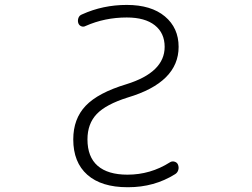

<svg xmlns="http://www.w3.org/2000/svg" viewBox="-20 -784 1040 792"><path d="M502.9 -711.9Q412.1 -711.9 333 -676.8Q324.2 -671.9 314.9 -675.8Q305.7 -679.7 302.7 -689.5Q299.8 -700.2 303.7 -710.4Q307.6 -720.7 318.4 -724.6Q404.3 -763.7 502.9 -763.7Q603.5 -763.7 660.2 -716.3Q716.8 -668.9 716.8 -590.8Q716.8 -444.3 506.8 -381.8Q417 -353.5 378.9 -313.5Q340.8 -273.4 340.8 -209Q340.8 -136.7 382.8 -100.1Q424.8 -63.5 505.9 -63.5Q600.6 -63.5 680.7 -114.3Q689.5 -120.1 699.7 -117.2Q710 -114.3 713.9 -105.5Q718.8 -93.8 715.3 -82.5Q711.9 -71.3 702.1 -65.4Q616.2 -11.7 508.8 -11.7Q507.8 -11.7 505.9 -11.7Q398.4 -11.7 340.3 -63Q282.2 -114.3 282.2 -209Q282.2 -293.9 333.5 -347.7Q384.8 -401.4 501 -436.5Q659.2 -485.4 659.2 -590.8Q659.2 -647.5 618.7 -679.7Q578.1 -711.9 502.9 -711.9Z"/></svg>

Font: Rounded-L Mgen+ 1m light
Style: Regular
Weight: 200
Designer: [Source Han Sans]
Ryoko NISHIZUKA  (kana & ideographs); Paul D. Hunt (Latin, Greek & Cyrillic); Wenlong ZHANG  (bopomofo
Version: Version 1.059.20150602